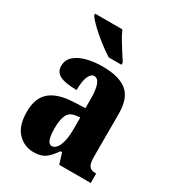

<svg xmlns="http://www.w3.org/2000/svg" viewBox="-186 -872 896 988"><g transform="rotate(30 261.5 -378.0)"><path d="M166 10Q112 10 73 -30Q34 -70 34 -154Q34 -236 80 -274.5Q126 -313 218 -317L286 -320V-374Q286 -486 243 -486Q224 -486 212 -458.5Q200 -431 200 -378Q133 -378 101 -394Q69 -410 69 -446Q69 -482 95 -505Q121 -528 163.5 -539Q206 -550 257 -550Q353 -550 401 -512Q449 -474 449 -380V-126Q449 -86 460 -71Q471 -56 499 -56H502V0H315L295 -64H286Q258 -24 234 -7Q210 10 166 10ZM232 -64Q257 -64 272 -99Q287 -134 287 -191V-265L262 -262Q227 -258 213.5 -230.5Q200 -203 200 -150Q200 -109 208 -86.5Q216 -64 232 -64ZM259 -606Q237 -620 210.5 -639.5Q184 -659 158.5 -681Q133 -703 113.5 -723Q94 -743 86 -756V-766H248Q257 -744 273 -717Q289 -690 306 -664Q323 -638 335 -619V-606Z"/></g></svg>

Font: Noto Serif Tamil ExtraCondensed Black
Style: Regular
Weight: 900
Width: 2
Designer: Indian Type Foundry, Tom Grace, and the Monotype Design Team
Foundry: Monotype Imaging Inc.
Version: Version 2.004; ttfautohint (v1.8.4.7-5d5b)